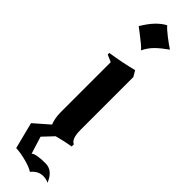

<svg xmlns="http://www.w3.org/2000/svg" viewBox="-337 -730 942 942"><g transform="rotate(45 133.5 -259.5)"><path d="M180 -485 198 -455V-88Q198 -26 225 -15V0Q186 6 134 20L83 74L111 164Q126 149 193 149Q243 149 267 210Q250 201 229 201Q194 201 168 233Q149 220 108.5 209.5Q68 199 38 198L3 60L81 -8Q68 -40 68 -80V-428L31 -444V-455Q111 -467 180 -485ZM40 -650Q84 -725 136 -752Q147 -738 179.5 -713Q212 -688 230 -677Q192 -650 169.5 -627.5Q147 -605 132 -574Q125 -583 108 -597Q91 -611 67 -629.5Q43 -648 40 -650Z"/></g></svg>

Font: NewRocker
Style: Regular
Weight: 400
Designer: Pablo Impallari, Brenda Gallo, Rodrigo Fuenzalida
Foundry: Pablo Impallari, Brenda Gallo, Rodrigo Fuenzalida
Version: Version 1.000